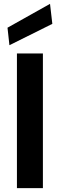

<svg xmlns="http://www.w3.org/2000/svg" viewBox="-20 -978 312 998"><path d="M68 0V-700H203V0ZM29 -743 19 -834 240 -958 252 -854Z"/></svg>

Font: DM Sans 16pt
Style: Bold
Weight: 700
Version: Version 4.004;gftools[0.9.30]